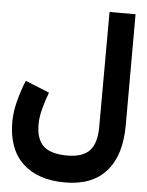

<svg xmlns="http://www.w3.org/2000/svg" viewBox="-61 -731 794 1034"><g transform="rotate(5 336.0 -214.0)"><path d="M201.7 -220.2Q185.5 -178.7 173.1 -131.8Q160.6 -85 160.6 -46.9Q160.6 35.2 200.4 71.8Q240.2 108.4 329.6 108.4Q411.1 108.4 449.2 68.8Q487.3 29.3 487.3 -62.5L488.8 -681.6H629.4L628.9 -81.5Q628.9 80.1 552.7 167Q476.6 253.9 329.1 253.9Q182.1 253.9 100.3 176.8Q18.6 99.6 18.6 -47.4Q18.6 -99.6 34.2 -159.7Q49.8 -219.7 71.8 -272.9Z"/></g></svg>

Font: Vazir Black FD-UI
Style: Black-FD-UI
Weight: 900
Designer: Saber Rastikerdar
Foundry: Saber Rastikerdar
Version: Version 30.0.0